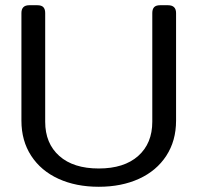

<svg xmlns="http://www.w3.org/2000/svg" viewBox="-20 -700 756 735"><path d="M62 -238V-650Q62 -680 92 -680H123Q139 -680 146 -672.5Q153 -665 153 -650V-234Q153 -151 207 -103Q261 -55 358 -55Q455 -55 509 -103Q563 -151 563 -234V-650Q563 -665 570 -672.5Q577 -680 593 -680H623Q654 -680 654 -650V-238Q654 -161 616.5 -103.5Q579 -46 512 -15.5Q445 15 358 15Q271 15 204 -15.5Q137 -46 99.5 -103.5Q62 -161 62 -238Z"/></svg>

Font: Mitr Light
Style: Regular
Weight: 300
Designer: Thanarat Vachiruckul
Foundry: Cadson Demak
Version: Version 1.002